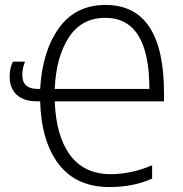

<svg xmlns="http://www.w3.org/2000/svg" viewBox="-20 -745 737 775"><path d="M642 -369V-336H201Q206 -196 263 -119Q320 -42 427 -42Q510 -42 594 -78V-24Q518 10 422 10Q289 10 218 -81Q147 -172 142 -336H128Q77 -336 48 -362Q19 -388 19 -436Q19 -470 32 -496H81Q70 -470 70 -442Q70 -386 133 -386H142Q151 -539 218 -632Q285 -725 406 -725Q642 -725 642 -369ZM201 -386H583Q583 -673 405 -673Q309 -673 257.5 -593.5Q206 -514 201 -386Z"/></svg>

Font: Noto Sans UI NarrowLight
Style: Regular
Weight: 300
Width: 4
Designer: Monotype Design Team
Foundry: Monotype Imaging Inc.
Version: Version 1.001